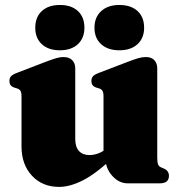

<svg xmlns="http://www.w3.org/2000/svg" viewBox="-20 -720 712 754"><path d="M394 -100V-108.5H386.5V-341Q386.5 -357 382.2 -363.5Q378 -370 370 -372.5L358.5 -376Q348 -379.5 343.5 -385.8Q339 -392 339 -402Q339 -413.5 345.2 -420.5Q351.5 -427.5 369 -434L482.5 -477.5Q507.5 -487 522.8 -491.5Q538 -496 553 -496Q575 -496 586.2 -483.5Q597.5 -471 597.5 -452V-103Q597.5 -83.5 600.5 -75.2Q603.5 -67 611 -63.5L622.5 -58.5Q633.5 -54 638.5 -46.5Q643.5 -39 643.5 -29.5Q643.5 -15.5 634.8 -7.8Q626 0 606.5 0H482Q447 0 420.5 -29.8Q394 -59.5 394 -100ZM64.5 -145V-341Q64.5 -357 60.2 -363.5Q56 -370 47.5 -372.5L36.5 -376Q26 -379.5 21.5 -385.8Q17 -392 17 -402Q17 -413.5 23.2 -420.5Q29.5 -427.5 47 -434L160 -477.5Q186.5 -487.5 201.8 -491.8Q217 -496 228.5 -496Q252 -496 263.8 -483.5Q275.5 -471 275.5 -452V-174.5Q275.5 -143 290.2 -127Q305 -111 331.5 -111Q348 -111 365.8 -117.5Q383.5 -124 397.5 -136.5L415 -152L444.5 -120.5L429.5 -106.5Q359.5 -39.5 307.5 -12.8Q255.5 14 212.5 14Q146.5 14 105.5 -30Q64.5 -74 64.5 -145ZM215 -522.5Q170.5 -522.5 144.5 -546.2Q118.5 -570 118.5 -611Q118.5 -653 144.5 -676.8Q170.5 -700.5 215 -700.5Q260 -700.5 285.8 -676.8Q311.5 -653 311.5 -611Q311.5 -570.5 285.8 -546.5Q260 -522.5 215 -522.5ZM448.5 -522.5Q404 -522.5 377.5 -546.2Q351 -570 351 -611Q351 -652.5 377.5 -676.5Q404 -700.5 448.5 -700.5Q494 -700.5 520 -676.8Q546 -653 546 -611Q546 -570.5 520 -546.5Q494 -522.5 448.5 -522.5Z"/></svg>

Font: Fraunces Black
Style: Regular
Weight: 900
Version: Version 1.000;[b76b70a41]